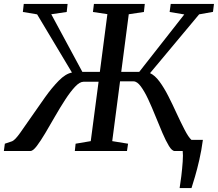

<svg xmlns="http://www.w3.org/2000/svg" viewBox="-50 -763 1102 970"><path d="M-30.5 0 -25.5 -37 11.5 -49.5Q26.5 -56 52 -92Q77.5 -128 110 -175Q143 -223 177.8 -271.8Q212.5 -320.5 247 -355.5Q281.5 -390.5 313.5 -396.5L137.5 -690.5L65.5 -702.5L70 -743H291.5L287 -702.5L209 -691L366 -400H454.5L492.5 -691.5L419.5 -702.5L424.5 -743H681.5L677 -702.5L600.5 -691L562.5 -400H653.5L881 -690L807 -702.5L812.5 -743H1031L1026 -703L956 -690.5L708 -393.5Q732.5 -382.5 755.8 -351Q779 -319.5 800.5 -277.2Q822 -235 841.5 -192Q863 -145.5 882.5 -107.8Q902 -70 917 -56.5H975Q968 -3.5 957 44.5Q946 92.5 935 129.8Q924 167 917.5 187H857.5Q861.5 164 866 126.8Q870.5 89.5 873 54Q875.5 18.5 873 0H833Q819 0 803.5 -25.5Q788 -51 770.8 -91Q753.5 -131 735.5 -176Q717.5 -221 698.8 -261.2Q680 -301.5 661.2 -326.8Q642.5 -352 624.5 -352H556.5L517 -50L597 -37L591.5 0H328L332 -37L408.5 -50L448 -350H372Q353 -350 329.2 -324.8Q305.5 -299.5 279.5 -259.5Q253.5 -219.5 228 -175Q202.5 -130.5 178.8 -90.5Q155 -50.5 135.8 -25.2Q116.5 0 103.5 0Z"/></svg>

Font: Merriweather Text Regular
Style: Italic
Weight: 400
Italic angle: -7.8°
Designer: Eben Sorkin
Foundry: Eben Sorkin
Version: Version 2.100; ttfautohint (v1.7.19-72a1) -l 8 -r 50 -G 200 